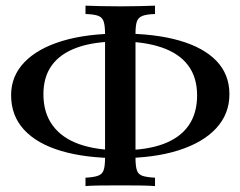

<svg xmlns="http://www.w3.org/2000/svg" viewBox="-20 -618 834 666"><path d="M395.2 -69.4Q276.6 -69.4 192.3 -94.4Q108.1 -119.4 63.3 -168.1Q18.5 -216.9 18.5 -287.9Q18.5 -354 64.5 -402Q110.5 -450 195.6 -475.8Q280.6 -501.6 399.2 -501.6Q517.7 -501.6 602 -477.4Q686.3 -453.2 731 -406.5Q775.8 -359.7 775.8 -291.1Q775.8 -222.6 729.8 -173Q683.9 -123.4 598.8 -96.4Q513.7 -69.4 395.2 -69.4ZM400 -96.8Q487.9 -96.8 546.4 -118.5Q604.8 -140.3 634.3 -182.7Q663.7 -225 663.7 -287.1Q663.7 -350 632.3 -391.5Q600.8 -433.1 540.3 -453.6Q479.8 -474.2 394.4 -474.2Q306.5 -474.2 248 -453.2Q189.5 -432.3 160.1 -391.9Q130.6 -351.6 130.6 -291.1Q130.6 -226.6 162.5 -183.1Q194.4 -139.5 254.4 -118.1Q314.5 -96.8 400 -96.8ZM276.6 27.4V-1.6Q305.6 -3.2 320.2 -8.5Q334.7 -13.7 339.5 -27.8Q344.4 -41.9 344.4 -71V-500Q344.4 -529 339.5 -543.5Q334.7 -558.1 320.2 -563.3Q305.6 -568.5 276.6 -569.4V-598.4Q296 -597.6 328.2 -596.8Q360.5 -596 398.4 -596Q433.1 -596 464.9 -596.8Q496.8 -597.6 517.7 -598.4V-569.4Q488.7 -568.5 474.2 -562.9Q459.7 -557.3 454.8 -543.5Q450 -529.8 450 -500V-71Q450 -41.9 454.8 -27.4Q459.7 -12.9 474.2 -8.1Q488.7 -3.2 517.7 -1.6V27.4Q496.8 25.8 464.9 25.4Q433.1 25 398.4 25Q360.5 25 328.2 25.4Q296 25.8 276.6 27.4Z"/></svg>

Font: Playfair SemiBold
Style: Regular
Weight: 600
Designer: Claus Eggers Sørensen
Foundry: Claus Eggers Sørensen
Version: Version 2.001;gftools[0.9.30]